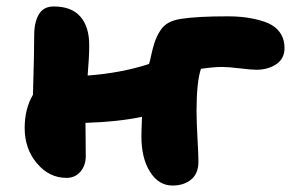

<svg xmlns="http://www.w3.org/2000/svg" viewBox="-20 -530 917 600"><path d="M188 25.9Q133.8 25.9 95.5 -19.5Q57.1 -64.9 57.1 -129.9Q57.1 -189.9 83 -233.9Q86.9 -363.8 86.9 -420.9Q86.9 -460 101.3 -484.9Q115.7 -509.8 147.9 -509.8Q203.6 -509.8 231.2 -478Q258.8 -446.3 258.8 -389.2Q258.8 -351.1 253.9 -293.9Q359.4 -301.8 445.8 -330.1Q446.3 -332 447.5 -336.4Q448.7 -340.8 449.2 -342.8Q456.1 -376 462.6 -396Q469.2 -416 480.2 -433.3Q491.2 -450.7 507.3 -459.2Q523.4 -467.8 546.9 -471.2Q596.2 -479 692.9 -479Q737.3 -479 774.4 -470.9Q811.5 -462.9 830.1 -451.2Q869.1 -426.8 869.1 -379.9Q869.1 -346.7 843.3 -329.3Q817.4 -312 780.8 -312Q766.1 -312 729.7 -316.4Q693.4 -320.8 673.8 -320.8Q647.9 -320.8 607.9 -314.9Q594.2 -273.4 594.2 -183.1Q594.2 -149.9 597.2 -97.2Q600.1 -44.4 600.1 -24.9Q600.1 12.2 577.4 31Q554.7 49.8 519 49.8Q476.1 49.8 449 7.3Q421.9 -35.2 421.9 -104Q421.9 -121.1 423.8 -165Q350.6 -149.4 247.1 -146Q247.1 -129.4 247.6 -93.8Q248 -58.1 248 -42Q248 -12.7 231.2 6.6Q214.4 25.9 188 25.9Z"/></svg>

Font: Shantell Sans Irregular Bouncy
Style: Regular
Weight: 800
Designer: Stephen Nixon, Anya Danilova, Shantell Martin
Foundry: Arrow Type
Version: Version 1.006;[9816181b4]